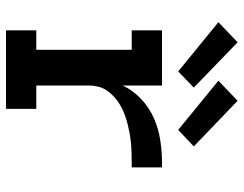

<svg xmlns="http://www.w3.org/2000/svg" viewBox="-106 -706 812 640"><g transform="rotate(90 300.0 -386.0)"><path d="M81 0V-101H146V-419H81V-520H265V-389Q281 -423 309.5 -450Q338 -477 373 -492.5Q408 -508 446 -514Q484 -520 522 -520H538V-419H522Q506 -419 489.5 -418.5Q473 -418 456.5 -416.5Q440 -415 424 -412Q408 -409 392 -405Q376 -401 360.5 -395Q345 -389 331 -381Q317 -373 304.5 -362Q292 -351 282.5 -337.5Q273 -324 269 -308Q265 -292 265 -276V-101H343V0ZM413 -574 249 -708 316 -772 468 -626ZM218 -574 54 -708 121 -772 272 -626Z"/></g></svg>

Font: R Plex Mono
Style: Bold
Weight: 700
Monospace: yes
Designer: Belleve Invis
Foundry: Belleve Invis
Version: Version 31.8.0